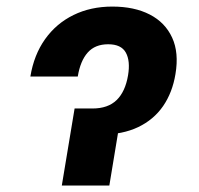

<svg xmlns="http://www.w3.org/2000/svg" viewBox="-20 -573 614 593"><path d="M73.8 -336.7Q84.8 -403.6 119.2 -452Q153.7 -500.5 207 -526.6Q260.2 -552.7 326.8 -552.7Q395 -552.7 442.6 -528.1Q490.2 -503.5 511.6 -456.9Q533.1 -410.4 521.9 -344.1Q512.6 -287.4 483.8 -245.4Q454.9 -203.5 406.9 -180.5Q358.9 -157.5 291.9 -157.2H219.6L233.5 -237.9H265.5Q313.4 -237.9 340.2 -263.9Q367 -289.9 375.5 -340.5Q382.9 -384.8 368.6 -410.6Q354.4 -436.3 314.1 -436.3Q273.6 -436.3 250.9 -410.7Q228.1 -385.1 220.2 -336.7ZM210.4 -237.9H357L317.7 0H170.9Z"/></svg>

Font: Adwaita Sans
Style: Italic
Weight: 400
Italic angle: -9.39999°
Designer: Rasmus Andersson
Foundry: rsms
Version: Version 4.001;git-9221beed3